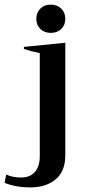

<svg xmlns="http://www.w3.org/2000/svg" viewBox="-43 -691 390 835"><path d="M115 -609Q115 -636 132.5 -653.5Q150 -671 178 -671Q206 -671 223.5 -653.5Q241 -636 241 -609Q241 -582 223.5 -565Q206 -548 178 -548Q150 -548 132.5 -565Q115 -582 115 -609ZM-23 104 -16 68Q11 81 49 81Q88 81 109 56.5Q130 32 130 -12V-460Q87 -469 61 -478V-487L241 -505V-16Q241 54 199 89Q157 124 90 124Q24 124 -23 104Z"/></svg>

Font: Trirong Medium
Style: Regular
Weight: 500
Designer: Katatrad Team
Foundry: CadsonDemak
Version: Version 1.001